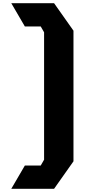

<svg xmlns="http://www.w3.org/2000/svg" viewBox="-20 -945 525 1189"><path d="M253 44V-224V-477V-745L232.3 -781H134L50 -925H308H309H315L435 -755V-477V-224V54L315 224H309H308H50L134 80H232.3Z"/></svg>

Font: Radio Edit
Style: P3
Weight: 800
Version: Version 3.001;PS 003.001;hotconv 1.0.70;makeotf.lib2.5.58329